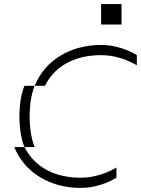

<svg xmlns="http://www.w3.org/2000/svg" viewBox="-20 -920 690 940"><path d="M150 -500H100C100 -500 75 -450 75 -350C75 -250 100 -200 100 -200H50C100 -75 225 0 375 0C475 0 550 -50 550 -50V-100C550 -100 475 -50 375 -50C250 -50 150 -100 100 -200H150C150 -200 125 -250 125 -350C125 -450 150 -500 150 -500ZM150 -500H200C250 -600 350 -650 475 -650C575 -650 650 -600 650 -600V-650C650 -650 575 -700 475 -700C325 -700 200 -625 150 -500ZM475 -800H575V-900H475Z"/></svg>

Font: LS-VG5000 Light Shifted
Style: Regular
Weight: 400
Designer: Justin Bihan, 2021
Foundry: Justin Bihan, 2021
Version: Version 1.000;Glyphs 3.1.2 (3151)